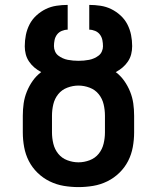

<svg xmlns="http://www.w3.org/2000/svg" viewBox="-20 -755 640 783"><path d="M300 8Q270 8 240 3Q210 -2 182.5 -15.5Q155 -29 133 -50.5Q111 -72 97.5 -98.5Q84 -125 78.5 -155Q73 -185 73 -215V-283Q73 -309 76.5 -333.5Q80 -358 89.5 -381.5Q99 -405 113.5 -425.5Q128 -446 148 -461Q133 -469 120.5 -479.5Q108 -490 98.5 -504Q89 -518 85 -534Q81 -550 81 -566Q81 -590 85.5 -612.5Q90 -635 100.5 -655.5Q111 -676 128.5 -692Q146 -708 166.5 -718Q187 -728 210 -731.5Q233 -735 256 -735V-634Q244 -634 232 -629Q220 -624 212.5 -614Q205 -604 202.5 -591.5Q200 -579 200 -567Q200 -556 204.5 -545.5Q209 -535 217.5 -528.5Q226 -522 236 -517.5Q246 -513 256.5 -511Q267 -509 278 -508Q289 -507 300 -507Q311 -507 322 -508Q333 -509 343.5 -511Q354 -513 364 -517.5Q374 -522 382.5 -528.5Q391 -535 395.5 -545.5Q400 -556 400 -566Q400 -579 397.5 -591.5Q395 -604 387.5 -614Q380 -624 368 -629Q356 -634 344 -634V-735Q367 -735 390 -731.5Q413 -728 433.5 -718Q454 -708 471.5 -692Q489 -676 499.5 -655.5Q510 -635 514.5 -612.5Q519 -590 519 -567Q519 -550 515 -534Q511 -518 501.5 -504Q492 -490 479.5 -479.5Q467 -469 452 -461Q472 -446 486.5 -425.5Q501 -405 510.5 -381.5Q520 -358 523.5 -333.5Q527 -309 527 -283V-215Q527 -185 521.5 -155Q516 -125 502.5 -98.5Q489 -72 467 -50.5Q445 -29 417.5 -15.5Q390 -2 360 3Q330 8 300 8ZM300 -93Q323 -93 345.5 -101.5Q368 -110 382.5 -128Q397 -146 402.5 -169Q408 -192 408 -215V-283Q408 -307 402.5 -330Q397 -353 382.5 -371Q368 -389 345.5 -397.5Q323 -406 300 -406Q277 -406 254.5 -397.5Q232 -389 217.5 -371Q203 -353 197.5 -330Q192 -307 192 -283V-215Q192 -192 197.5 -169Q203 -146 217.5 -128Q232 -110 254.5 -101.5Q277 -93 300 -93Z"/></svg>

Font: Iosevka Book
Style: Bold
Weight: 700
Designer: Belleve Invis
Foundry: Belleve Invis
Version: Version 28.0.7; ttfautohint (v1.8.3)